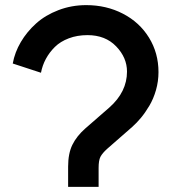

<svg xmlns="http://www.w3.org/2000/svg" viewBox="-20 -730 669 750"><path d="M246.1 -79.1Q246.1 -130.4 262.7 -164.3Q279.3 -198.2 313 -228L407.2 -310.1Q476.1 -371.1 476.1 -450.2Q476.1 -504.9 433.8 -548.8Q391.6 -592.8 321.8 -592.8Q281.7 -592.8 248.8 -580.3Q215.8 -567.9 194.3 -546.6Q172.9 -525.4 159.2 -500Q145.5 -474.6 140.1 -445.8L29.8 -481.9Q37.6 -525.4 61.3 -565.7Q85 -606 121.1 -638.4Q157.2 -670.9 208.3 -690.4Q259.3 -710 316.9 -710Q395.5 -710 460.2 -676.5Q524.9 -643.1 562 -583Q599.1 -522.9 599.1 -448.2Q599.1 -412.6 589.4 -378.4Q579.6 -344.2 563.5 -317.1Q547.4 -290 530.8 -270Q514.2 -250 496.1 -233.9L398.9 -148.9Q379.4 -131.3 372.3 -117.4Q365.2 -103.5 365.2 -74.2V0H246.1Z"/></svg>

Font: Cakra Normal
Style: Regular
Weight: 400
Designer: Lucia Kollert, Vojtech Kollert
Foundry: OoM Type
Version: Version 1.000;Glyphs 3.1.1 (3148)